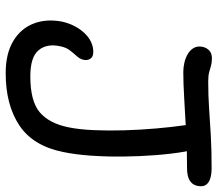

<svg xmlns="http://www.w3.org/2000/svg" viewBox="-65 -688 765 675"><g transform="rotate(90 317.5 -350.5)"><path d="M237.2 12Q169 12 124.8 -14.3Q80.6 -40.6 63.1 -85.5Q45.6 -130.4 55.8 -185Q60.8 -208.2 70.7 -227.9Q80.6 -247.6 94.8 -263.3Q109 -279 126.4 -287.5Q143.8 -296 162.4 -296Q179.6 -296 186.3 -285.9Q193 -275.8 190.4 -262.2Q187.4 -248.8 177.2 -237.7Q167 -226.6 156.7 -213.2Q146.4 -199.8 142.6 -179.2Q132.4 -132.8 156.5 -103.7Q180.6 -74.6 248.4 -74.6Q334.8 -74.6 374 -107.1Q413.2 -139.6 427.4 -208Q435.2 -245.6 437.5 -296.9Q439.8 -348.2 438.1 -405.2Q436.4 -462.2 431.6 -517.1Q426.8 -572 420.4 -616.6Q417.2 -639.8 421.7 -657.9Q426.2 -676 447.2 -676Q478.6 -675.8 493.2 -662.7Q507.8 -649.6 513.4 -615.8Q521 -571.4 525.4 -515.3Q529.8 -459.2 530.4 -400.4Q531 -341.6 527.2 -287.5Q523.4 -233.4 514.8 -192Q493.8 -84.8 421.4 -36.4Q349 12 237.2 12ZM233.4 -612.4Q217.4 -612.4 200.5 -616.2Q183.6 -620 169.6 -628.3Q155.6 -636.6 148.3 -649.6Q141 -662.6 144.8 -681Q148.4 -695.8 158.4 -704.4Q168.4 -713 184.4 -713Q199.8 -713 210.4 -710Q221 -707 233.4 -703.5Q245.8 -700 266.6 -700Q315.4 -700 359.5 -703Q403.6 -706 454.2 -709Q504.8 -712 573.2 -712Q589.8 -712 605.2 -707.9Q620.6 -703.8 629.1 -693.2Q637.6 -682.6 633.4 -661.6Q625.4 -625.6 572.2 -625.6Q507.2 -625.6 444.5 -622.3Q381.8 -619 327.6 -615.7Q273.4 -612.4 233.4 -612.4Z"/></g></svg>

Font: Shantell Sans Light
Style: Italic
Weight: 300
Italic angle: -11°
Designer: Stephen Nixon, Anya Danilova, Shantell Martin
Foundry: Arrow Type
Version: Version 1.008;[ac192a2d6]